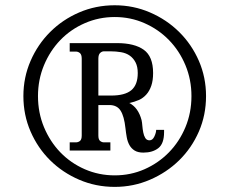

<svg xmlns="http://www.w3.org/2000/svg" viewBox="-20 -733 859 733"><path d="M426.8 -568.4Q493.2 -568.4 528.8 -543Q564.5 -517.6 564.5 -454.1Q564.5 -425.8 557.6 -405.8Q550.8 -385.7 538.6 -372.1Q526.4 -358.4 509.8 -351.1Q493.2 -343.8 473.6 -339.8Q507.8 -322.3 520.5 -274.4Q522.5 -265.6 523.4 -252.9Q524.4 -240.2 526.9 -227.5Q529.3 -214.8 534.7 -206.1Q540 -197.3 550.8 -197.3Q562.5 -197.3 569.3 -211.9Q576.2 -226.6 576.2 -237.3H606.4V-228.5Q606.4 -184.6 584.5 -167.5Q562.5 -150.4 527.3 -150.4Q506.8 -150.4 494.1 -158.2Q481.4 -166 474.1 -179.2Q466.8 -192.4 463.9 -209Q460.9 -225.6 459 -243.2Q454.1 -289.1 440.4 -310.5Q426.8 -332 397.5 -332H355.5V-215.8Q355.5 -200.2 362.3 -194.8Q369.1 -189.5 377 -189.5H401.4V-158.2H246.1V-189.5H269.5Q278.3 -189.5 285.2 -194.8Q292 -200.2 292 -215.8V-508.8Q292 -524.4 285.2 -530.3Q278.3 -536.1 269.5 -536.1H246.1V-568.4ZM404.3 -368.2Q457 -368.2 481.4 -388.7Q505.9 -409.2 505.9 -454.1Q505.9 -478.5 497.6 -494.6Q489.3 -510.7 475.6 -520.5Q461.9 -530.3 442.4 -533.7Q422.9 -537.1 401.4 -537.1H377Q369.1 -537.1 362.3 -530.8Q355.5 -524.4 355.5 -508.8V-368.2ZM69.3 -366.2Q69.3 -437.5 96.7 -500.5Q124 -563.5 171.4 -610.8Q218.8 -658.2 282.2 -685.5Q345.7 -712.9 418 -712.9Q489.3 -712.9 552.7 -685.5Q616.2 -658.2 664.1 -610.8Q711.9 -563.5 739.3 -500.5Q766.6 -437.5 766.6 -366.2Q766.6 -293.9 739.3 -231Q711.9 -168 664.1 -121.1Q616.2 -74.2 552.7 -46.9Q489.3 -19.5 418 -19.5Q345.7 -19.5 282.2 -46.9Q218.8 -74.2 171.4 -121.1Q124 -168 96.7 -231Q69.3 -293.9 69.3 -366.2ZM125 -366.2Q125 -302.7 147.9 -247.6Q170.9 -192.4 210.4 -151.4Q250 -110.4 303.7 -86.9Q357.4 -63.5 418 -63.5Q478.5 -63.5 531.7 -86.9Q585 -110.4 625 -151.4Q665 -192.4 688 -247.6Q710.9 -302.7 710.9 -366.2Q710.9 -428.7 688 -483.9Q665 -539.1 625 -580.1Q585 -621.1 531.7 -644.5Q478.5 -668 418 -668Q357.4 -668 303.7 -644.5Q250 -621.1 210.4 -580.1Q170.9 -539.1 147.9 -483.9Q125 -428.7 125 -366.2Z"/></svg>

Font: Subtext
Style: Regular
Weight: 400
Designer: Christopher J. Fynn
Foundry: Christopher J. Fynn for DDC
Version: Version 1.000 preliminary